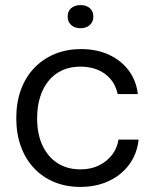

<svg xmlns="http://www.w3.org/2000/svg" viewBox="-20 -726 602 755"><path d="M296 9Q239 9 192.5 -10.5Q146 -30 113 -65.5Q80 -101 62 -150.5Q44 -200 44 -262Q44 -323 62 -372.5Q80 -422 114 -458Q148 -494 195 -513.5Q242 -533 299 -533Q360 -533 408 -511Q456 -489 486 -449Q516 -409 522 -356H443Q435 -392 414 -416Q393 -440 363 -452Q333 -464 297 -464Q256 -464 224.5 -449.5Q193 -435 171 -408Q149 -381 137.5 -344Q126 -307 126 -261Q126 -198 147.5 -153Q169 -108 207 -84Q245 -60 296 -60Q337 -60 368 -75Q399 -90 419.5 -115.5Q440 -141 446 -177H525Q519 -121 488 -79Q457 -37 407.5 -14Q358 9 296 9ZM297 -615Q274 -615 260 -627.5Q246 -640 246 -661Q246 -682 260 -694Q274 -706 297 -706Q319 -706 333 -694Q347 -682 347 -661Q347 -640 333 -627.5Q319 -615 297 -615Z"/></svg>

Font: Mona Sans ExtraLight
Style: Regular
Weight: 400
Version: Version 2.000